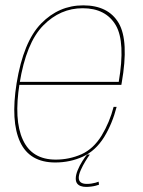

<svg xmlns="http://www.w3.org/2000/svg" viewBox="-20 -618 548 735"><path d="M191.5 4 193.5 -7Q102 -7 67.5 -83Q32.5 -158.5 55 -299Q80 -454 145.5 -520.5Q210.5 -586.5 296.5 -586.5Q385 -586.5 423.5 -521Q460.5 -456.5 434.5 -304.5H51L49 -293H444.5Q445.5 -298 446 -301.5Q474 -461 434.5 -529.5Q394.5 -597.5 298.5 -597.5Q205.5 -597.5 137.5 -528Q69.5 -458.5 43.5 -299Q20.5 -153.5 57 -74.5Q93.5 4 191.5 4ZM193.5 -7 191.5 4Q248.5 4 297.5 -18.5Q346 -41 378.5 -93Q410 -144.5 426.5 -209H415Q399.5 -149.5 369 -99Q338 -48.5 292 -27.5Q245 -7 193.5 -7ZM309.5 97.5Q319 97.5 328.8 96.2Q338.5 95 346.8 92.8Q355 90.5 359 89L357.5 77.5Q353 79.5 345.5 81.5Q338 83.5 329.5 84.8Q321 86 312.5 86Q297 86 289.2 80Q281.5 74 281.5 62.5Q281.5 50.5 289.2 33Q297 15.5 307.2 -1.2Q317.5 -18 324 -26.5H313.5Q306 -18 295.5 -1.5Q285 15 277.5 33.2Q270 51.5 270 65.5Q270 77 275 84Q280 91 289 94.2Q298 97.5 309.5 97.5Z"/></svg>

Font: Anybody Thin
Style: Italic
Weight: 100
Italic angle: -10°
Designer: Tyler Finck
Foundry: Etcetera Type Company
Version: Version 1.114;gftools[0.9.25]